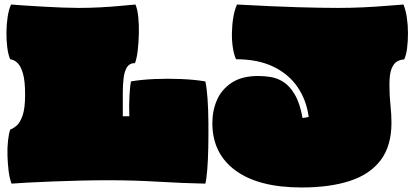

<svg xmlns="http://www.w3.org/2000/svg" viewBox="-20 -795 1832 849"><path d="M31 17Q22 -7 18 -40Q14 -73 13 -108Q12 -143 15.5 -173.5Q19 -204 25 -222Q37 -226 52.5 -238.5Q68 -251 79.5 -283Q91 -315 91 -377Q91 -437 81.5 -470Q72 -503 57 -517Q42 -531 25 -533Q16 -554 12 -586.5Q8 -619 8.5 -654Q9 -689 14 -721.5Q19 -754 29 -775Q53 -773 91 -770.5Q129 -768 172.5 -765.5Q216 -763 257 -761.5Q298 -760 329 -760Q374 -760 422.5 -762.5Q471 -765 512.5 -769Q554 -773 579 -775Q588 -754 591.5 -719Q595 -684 594 -645.5Q593 -607 589 -572Q585 -537 577 -516Q553 -516 541.5 -497.5Q530 -479 526.5 -449Q523 -419 523 -385V-281H552Q550 -328 552.5 -372Q555 -416 559 -435Q605 -443 663.5 -445.5Q722 -448 781.5 -445.5Q841 -443 888 -435Q894 -409 897.5 -361.5Q901 -314 901.5 -256.5Q902 -199 901 -143.5Q900 -88 896.5 -45Q893 -2 888 17Q788 15 679.5 8.5Q571 2 458 2Q402 2 337.5 3.5Q273 5 211 7.5Q149 10 101 12.5Q53 15 31 17ZM1314 34Q1124 34 1021.5 -41Q919 -116 919 -251Q919 -306 939.5 -353Q960 -400 1005 -429.5Q1050 -459 1122 -459Q1148 -459 1177 -454.5Q1206 -450 1233.5 -432.5Q1261 -415 1283.5 -377Q1306 -339 1318 -273L1345 -278Q1335 -353 1295.5 -410.5Q1256 -468 1188 -500.5Q1120 -533 1024 -533Q1015 -551 1010 -582Q1005 -613 1005.5 -648.5Q1006 -684 1011.5 -717.5Q1017 -751 1028 -775Q1195 -766 1300.5 -763Q1406 -760 1474 -760Q1529 -760 1584 -762.5Q1639 -765 1686.5 -769Q1734 -773 1764 -775Q1774 -751 1779 -717.5Q1784 -684 1784 -648Q1784 -612 1780 -581Q1776 -550 1767 -532Q1752 -532 1737 -524Q1722 -516 1712 -492.5Q1702 -469 1702 -420Q1702 -373 1706.5 -331Q1711 -289 1711 -252Q1711 -150 1663.5 -87Q1616 -24 1527 5Q1438 34 1314 34Z"/></svg>

Font: Oi
Style: Regular
Weight: 400
Designer: Kostas Bartsokas, Mohamad Dakak
Foundry: Foundry5
Version: Version 4.000